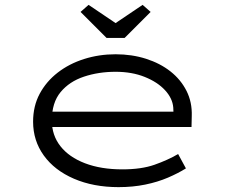

<svg xmlns="http://www.w3.org/2000/svg" viewBox="-20 -759 947 789"><path d="M467 10Q364 10 284 -24.5Q204 -59 160 -120Q116 -181 116 -259Q116 -323 143 -373.5Q170 -424 217 -460.5Q264 -497 325.5 -516.5Q387 -536 455 -536Q522 -536 580 -517.5Q638 -499 680.5 -465.5Q723 -432 746.5 -385.5Q770 -339 768 -282L767 -237H185L174 -300H710L693 -293L692 -317Q689 -355 658 -388.5Q627 -422 574.5 -443Q522 -464 455 -464Q385 -464 325 -444Q265 -424 229 -380.5Q193 -337 193 -264Q193 -203 228.5 -158Q264 -113 329.5 -88Q395 -63 483 -63Q561 -63 615 -82Q669 -101 712 -126L744 -67Q712 -47 670 -29Q628 -11 577 -0.5Q526 10 467 10ZM418 -603 311 -710 344 -739 470 -654H440L566 -739L599 -710L492 -603Z"/></svg>

Font: Lexend Zetta Light
Style: Regular
Weight: 300
Designer: Bonnie Shaver-Troup, Thomas Jockin
Foundry: Lexend
Version: Version 1.007